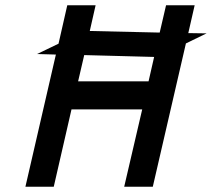

<svg xmlns="http://www.w3.org/2000/svg" viewBox="-20 -705 800 725"><path d="M682 -541 557 0H449L517 -292H250L183 0H76L191 -499L120 -501L201 -540L234 -685H341L319 -588L583 -582L607 -685H715L691 -580L760 -579ZM562 -490 298 -497 275 -398H541Z"/></svg>

Font: Cairo SemiBold
Style: Italic
Weight: 600
Italic angle: -13°
Designer: Mohamed Gaber, Accademia di Belle Arti di Urbino and others
Foundry: Kief Type Foundry, Accademia di Belle Arti di Urbino and others
Version: Version 3.011